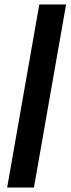

<svg xmlns="http://www.w3.org/2000/svg" viewBox="-20 -740 316 860"><path d="M12 100 156 -720H276L132 100Z"/></svg>

Font: DM Sans 9pt SemiBold
Style: Italic
Weight: 600
Italic angle: -10°
Version: Version 4.004;gftools[0.9.30]